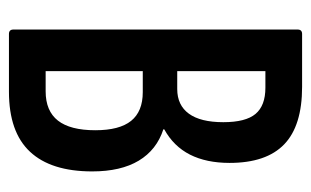

<svg xmlns="http://www.w3.org/2000/svg" viewBox="-153 -542 695 429"><g transform="rotate(90 194.5 -327.5)"><path d="M56 0Q46 0 46 -10V-645Q46 -655 56 -655H174Q261 -655 302.5 -615Q344 -575 344 -493Q344 -441 325.5 -404.5Q307 -368 269 -347V-345Q315 -330 339 -290Q363 -250 363 -186Q363 -94 319 -47Q275 0 185 0ZM139 -82H184Q228 -82 249.5 -109.5Q271 -137 271 -193Q271 -247 250 -273Q229 -299 186 -299H139ZM139 -376H179Q215 -376 234 -402Q253 -428 253 -479Q253 -529 234.5 -551Q216 -573 176 -573H139Z"/></g></svg>

Font: Sofia Sans Extra Condensed SemiBold
Style: Regular
Weight: 600
Designer: Botio Nikoltchev, Ani Petrova
Foundry: lettersoup
Version: Version 4.101